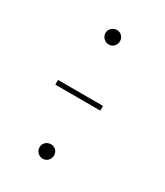

<svg xmlns="http://www.w3.org/2000/svg" viewBox="-98 -454 366 425"><g transform="rotate(30 85.0 -241.5)"><path d="M20 -233H135V-245H20ZM78 -77Q85.5 -77 90.8 -82.5Q96 -88 96 -96Q96 -103.5 90.8 -108.8Q85.5 -114 78 -114Q70 -114 64.5 -108.8Q59 -103.5 59 -96Q59 -88 64.5 -82.5Q70 -77 78 -77ZM78 -369Q85.5 -369 90.8 -374.5Q96 -380 96 -388Q96 -395.5 90.8 -400.8Q85.5 -406 78 -406Q70 -406 64.5 -400.8Q59 -395.5 59 -388Q59 -380 64.5 -374.5Q70 -369 78 -369Z"/></g></svg>

Font: Anybody SemiExpanded Thin
Style: Regular
Weight: 250
Width: 6
Version: Version 1.113;gftools[0.9.25]